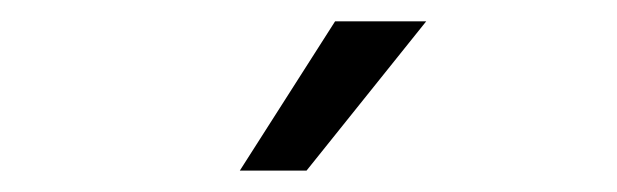

<svg xmlns="http://www.w3.org/2000/svg" viewBox="-20 -734 582 181"><path d="M269 -573.2H206.1L295.9 -713.9H381.8Z"/></svg>

Font: SourceSansPro-Regular
Style: Regular
Weight: 400
Designer: Paul D. Hunt
Foundry: Adobe Systems Incorporated
Version: Version 1.050;PS Version 1.000;hotconv 1.0.70;makeotf.lib2.5